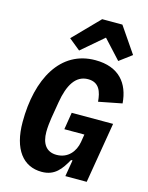

<svg xmlns="http://www.w3.org/2000/svg" viewBox="-139 -1041 879 1138"><g transform="rotate(15 300.0 -471.5)"><path d="M372.9 0H503.9L566.1 -372.2H312.1L295.1 -267H418L410.2 -219.1C399.9 -159.1 359 -108 289.1 -108C225.1 -108 196 -154.1 196 -224.1C196 -251.1 199.9 -286.9 203.8 -311.1L220.9 -413C239 -521 279.1 -589.8 355.1 -589.8C424 -589.8 441.1 -535.9 446 -475.9L589.1 -503.9C579.9 -625 513.1 -709.9 367.9 -709.9C154.1 -709.9 45.1 -509.9 45.1 -245C45.1 -77.1 116.1 12.1 230.1 12.1C311.1 12.1 345.9 -39.1 381 -100.9H389.9ZM188.9 -796.9 258.9 -740.1 393.1 -855.1 498.9 -740.1 574.9 -796.9 467 -954.9H343Z"/></g></svg>

Font: Margiela Mono Italic Bold It
Style: Regular
Weight: 700
Designer: Mike Abbink, Paul van der Laan, Pieter van Rosmalen
Foundry: Bold Monday
Version: Version 2.003 2021